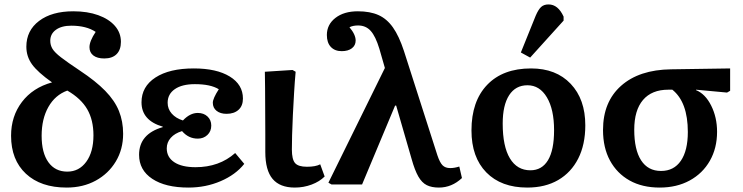

<svg xmlns="http://www.w3.org/2000/svg" viewBox="-20 -833 3357 867"><path d="M281 14Q164 14 97 -48.5Q30 -111 30 -220Q30 -308 79 -372.5Q128 -437 215 -461Q150 -507 124.5 -542.5Q99 -578 99 -622Q99 -695 156.5 -738.5Q214 -782 311 -782Q375 -782 423.5 -764.5Q472 -747 499 -716Q526 -685 526 -644Q526 -608 506.5 -588.5Q487 -569 451 -569Q419 -569 401.5 -582.5Q384 -596 384 -620Q384 -647 412 -689Q370 -717 302 -717Q258 -717 232.5 -698.5Q207 -680 207 -649Q207 -629 217 -612.5Q227 -596 255.5 -574Q284 -552 341 -514Q412 -467 455 -423Q498 -379 517 -332Q536 -285 536 -229Q536 -159 503 -104Q470 -49 412.5 -17.5Q355 14 281 14ZM284 -58Q337 -58 369.5 -102.5Q402 -147 402 -222Q402 -291 374 -339.5Q346 -388 284 -424Q229 -404 198.5 -350Q168 -296 168 -220Q168 -143 198.5 -100.5Q229 -58 284 -58Z M831 14Q727 14 667.5 -25.5Q608 -65 608 -134Q608 -228 715 -259V-261Q619 -289 619 -371Q619 -442 682 -483Q745 -524 855 -524Q958 -524 1017.5 -487.5Q1077 -451 1077 -388Q1077 -355 1057 -337Q1037 -319 1003 -319Q975 -319 958 -332.5Q941 -346 941 -369Q941 -388 968 -430Q931 -453 860 -453Q802 -453 769.5 -430.5Q737 -408 737 -369Q737 -341 755.5 -320Q774 -299 806 -289Q838 -323 873 -323Q900 -323 917 -307Q934 -291 934 -266Q934 -240 916.5 -223.5Q899 -207 873 -207Q831 -207 802 -241Q769 -231 751 -210.5Q733 -190 733 -163Q733 -123 767 -100.5Q801 -78 863 -78Q970 -78 1042 -142L1083 -93Q1044 -44 976.5 -15Q909 14 831 14Z M1311 14Q1244 14 1211 -25Q1178 -64 1178 -147Q1178 -178 1178 -228.5Q1178 -279 1177.5 -334Q1177 -389 1177 -436Q1177 -483 1176 -509L1301 -517L1315 -509Q1311 -465 1308 -414Q1305 -363 1302.5 -313.5Q1300 -264 1299 -223Q1298 -182 1298 -158Q1298 -113 1312.5 -96.5Q1327 -80 1366 -80Q1405 -80 1426 -91L1446 -36Q1423 -13 1387 0.5Q1351 14 1311 14Z M2054 -81 2066 -29Q2020 14 1962 14Q1929 14 1907 3Q1885 -8 1869 -36Q1853 -64 1839 -114L1769 -356H1764L1615 0H1477L1463 -8L1718 -526L1693 -613Q1676 -669 1654 -693.5Q1632 -718 1597 -718Q1574 -718 1558 -710Q1586 -677 1586 -650Q1586 -628 1569 -615Q1552 -602 1523 -602Q1492 -602 1474 -621Q1456 -640 1456 -675Q1456 -722 1494.5 -752Q1533 -782 1596 -782Q1651 -782 1689 -765Q1727 -748 1754.5 -709Q1782 -670 1804 -603L1955 -132Q1966 -99 1978.5 -86.5Q1991 -74 2013 -74Q2032 -74 2054 -81Z M2361 14Q2243 14 2176 -54.5Q2109 -123 2109 -244Q2109 -376 2180 -450Q2251 -524 2378 -524Q2491 -524 2557 -454.5Q2623 -385 2623 -267Q2623 -180 2591 -117Q2559 -54 2500.5 -20Q2442 14 2361 14ZM2375 -64Q2427 -64 2454.5 -109.5Q2482 -155 2482 -245Q2482 -339 2449.5 -393.5Q2417 -448 2362 -448Q2308 -448 2279 -403Q2250 -358 2250 -275Q2250 -172 2282.5 -118Q2315 -64 2375 -64ZM2374 -573 2332 -596 2399 -762Q2411 -790 2423.5 -801.5Q2436 -813 2457 -813Q2500 -813 2525 -758V-740Z M2959 14Q2880 14 2823 -18Q2766 -50 2734.5 -108Q2703 -166 2703 -246Q2703 -373 2784.5 -445.5Q2866 -518 3010 -520L3277 -524V-423L3263 -415L3123 -428V-426Q3165 -409 3191.5 -356Q3218 -303 3218 -238Q3218 -164 3185.5 -107Q3153 -50 3094.5 -18Q3036 14 2959 14ZM2965 -61Q3023 -61 3054.5 -107Q3086 -153 3086 -237Q3086 -372 3016 -428H2998Q2923 -428 2883.5 -381.5Q2844 -335 2844 -247Q2844 -157 2875 -109Q2906 -61 2965 -61Z"/></svg>

Font: Literata SemiBold
Style: Regular
Weight: 600
Designer: Latin by Veronika Burian and Jose Scaglione. Greek by Irene Vlachou. Cyrillic by Vera Evstafieva.
Foundry: TypeTogether
Version: Version 3.103; ttfautohint (v1.8.4.7-5d5b);gftools[0.9.29]